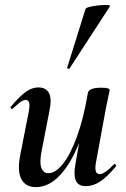

<svg xmlns="http://www.w3.org/2000/svg" viewBox="-20 -753 516 786"><path d="M127 13Q85 13 67.5 -19.5Q50 -52 63 -119L98 -297Q103 -326 98.5 -335Q94 -344 85 -344Q75 -344 62 -334Q49 -324 33 -309Q29 -305 25 -309Q21 -313 25 -317Q57 -355 83 -375Q109 -395 138 -395Q168 -395 180.5 -372Q193 -349 182 -297L151 -138Q141 -90 149 -67Q157 -44 178 -44Q207 -44 237.5 -82Q268 -120 295 -193.5Q322 -267 340 -374L358 -373Q339 -255 304 -168Q269 -81 224 -34Q179 13 127 13ZM332 9Q300 9 290.5 -13.5Q281 -36 288 -77L340 -374Q345 -394 396 -394Q416 -394 422.5 -391Q429 -388 429 -386Q429 -382 424 -360Q419 -338 414 -312L373 -89Q364 -40 388 -40Q398 -40 412.5 -50Q427 -60 446 -80Q449 -84 453 -79.5Q457 -75 454 -71Q418 -28 389.5 -9.5Q361 9 332 9ZM265 -473Q264 -470 258.5 -472Q253 -474 255 -476L330 -716Q331 -721 347.5 -725Q364 -729 384 -731Q404 -733 418.5 -732.5Q433 -732 430 -727Z"/></svg>

Font: Cormorant Garamond Light
Style: Italic
Weight: 300
Italic angle: -10°
Designer: Christian Thalmann (Catharsis Fonts)
Foundry: Catharsis Fonts
Version: Version 4.001